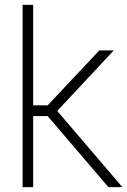

<svg xmlns="http://www.w3.org/2000/svg" viewBox="-20 -770 524 790"><path d="M116.5 0H73V-750H116.5V-336.5H176L388.5 -562.5H448L215.5 -313.5L483.5 0H426L176 -292.5H116.5Z"/></svg>

Font: Russisch Sans ExtraLight
Style: Regular
Weight: 200
Width: 4
Designer: Michael Sharanda (font) & Cristiano Sobral (main changes)
Foundry: Michael Sharanda
Version: Version 2.00;September 8, 2020;FontCreator 13.0.0.2681 64-bi